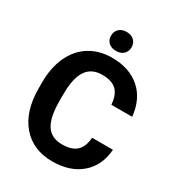

<svg xmlns="http://www.w3.org/2000/svg" viewBox="-211 -1031 1077 1171"><g transform="rotate(30 327.0 -445.5)"><path d="M621.6 -236.8Q613.3 -122.1 536.9 -56.2Q460.4 9.8 335.4 9.8Q198.7 9.8 120.4 -82.3Q42 -174.3 42 -335V-378.4Q42 -481 78.1 -559.1Q114.3 -637.2 181.4 -679Q248.5 -720.7 337.4 -720.7Q460.4 -720.7 535.6 -654.8Q610.8 -588.9 622.6 -469.7H476.1Q470.7 -538.6 437.7 -569.6Q404.8 -600.6 337.4 -600.6Q264.2 -600.6 227.8 -548.1Q191.4 -495.6 190.4 -385.3V-331.5Q190.4 -216.3 225.3 -163.1Q260.3 -109.9 335.4 -109.9Q403.3 -109.9 436.8 -140.9Q470.2 -171.9 475.1 -236.8ZM335.4 -901.4Q369.1 -901.4 388.4 -882.6Q407.7 -863.8 407.7 -834.5Q407.7 -805.2 388.4 -786.6Q369.1 -768.1 335.4 -768.1Q302.2 -768.1 282.7 -786.6Q263.2 -805.2 263.2 -834.5Q263.2 -863.8 283 -882.6Q302.7 -901.4 335.4 -901.4Z"/></g></svg>

Font: RobotoInd
Style: Bold
Weight: 700
Designer: Google
Version: Version 2.001150; 2014